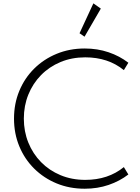

<svg xmlns="http://www.w3.org/2000/svg" viewBox="-20 -1136 854 1172"><path d="M497 16Q575.5 16 643.2 -7.2Q711 -30.5 763.5 -71L736 -116Q640 -38 500.5 -38Q418 -38 349.2 -66.8Q280.5 -95.5 230.5 -146.5Q180.5 -197.5 153 -265.5Q125.5 -333.5 125.5 -412Q125.5 -490.5 153 -558.5Q180.5 -626.5 230.5 -677.5Q280.5 -728.5 349.2 -757.2Q418 -786 500.5 -786Q640 -786 736 -708L763.5 -753Q710.5 -794 642.8 -817Q575 -840 497 -840Q404.5 -840 325.8 -807.5Q247 -775 188.5 -717Q130 -659 97.8 -581Q65.5 -503 65.5 -412Q65.5 -321 97.8 -243Q130 -165 188.5 -107Q247 -49 325.5 -16.5Q404 16 497 16ZM496 -912 595.5 -1083.5 550 -1115.5 465.5 -933Z"/></svg>

Font: Spartan Light
Style: Regular
Weight: 300
Designer: Matt Bailey, Mirko Velimirovic
Foundry: Matt Bailey
Version: Version 1.003; ttfautohint (v1.8.3)